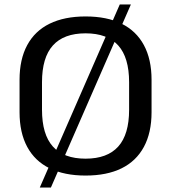

<svg xmlns="http://www.w3.org/2000/svg" viewBox="-20 -782 770 864"><path d="M365 8Q270 8 203.5 -24.5Q137 -57 102.5 -121Q68 -185 68 -277V-423Q68 -515 102.5 -579Q137 -643 203.5 -675.5Q270 -708 365 -708Q461 -708 527 -675.5Q593 -643 627.5 -579Q662 -515 662 -423V-277Q662 -185 627.5 -121Q593 -57 527 -24.5Q461 8 365 8ZM365 -68Q463 -68 512 -122.5Q561 -177 561 -288V-412Q561 -523 512 -577.5Q463 -632 365 -632Q267 -632 218 -577.5Q169 -523 169 -412V-288Q169 -177 218 -122.5Q267 -68 365 -68ZM569 -762 209 62H159L519 -762Z"/></svg>

Font: Pathway Extreme 28pt Medium
Style: Regular
Weight: 500
Designer: Eduardo Rodriguez Tunni
Foundry: Eduardo Rodriguez Tunni
Version: Version 1.001;gftools[0.9.26]